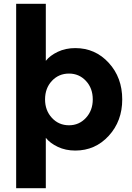

<svg xmlns="http://www.w3.org/2000/svg" viewBox="-20 -780 695 1010"><path d="M376 -527Q481 -527 552 -449.5Q623 -372 623 -257Q623 -143 552 -65.5Q481 12 376 12Q325 12 284 -7.5Q243 -27 221 -55V210H65V-760H221V-460Q243 -488 284 -507.5Q325 -527 376 -527ZM343 -393Q289 -393 253 -354.5Q217 -316 217 -257Q217 -199 253 -160Q289 -121 343 -121Q396 -121 432 -160Q468 -199 468 -257Q468 -316 432 -354.5Q396 -393 343 -393Z"/></svg>

Font: Freely
Style: Bold
Weight: 700
Designer: Kris Sowersby
Foundry: Klim Type Foundry
Version: Version 1.006;hotconv 1.0.113;makeotfexe 2.5.65598;200799169